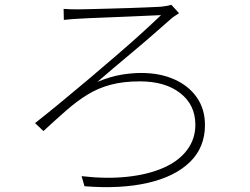

<svg xmlns="http://www.w3.org/2000/svg" viewBox="-20 -747 1040 800"><path d="M245 -710Q259 -709 273.5 -708.5Q288 -708 305 -708Q321 -708 355 -709Q389 -710 432 -711Q475 -712 518.5 -713.5Q562 -715 597.5 -716.5Q633 -718 651 -719Q660 -720 672.5 -722Q685 -724 694 -727L726 -692Q720 -688 708.5 -680.5Q697 -673 692 -668Q659 -639 619 -604Q579 -569 536.5 -533.5Q494 -498 455 -465Q416 -432 386 -406Q440 -428 484.5 -435.5Q529 -443 568 -443Q647 -443 707 -416Q767 -389 800.5 -340.5Q834 -292 834 -226Q834 -133 771.5 -72Q709 -11 596 15Q483 41 332 29L320 -13Q424 -1 511 -10.5Q598 -20 661.5 -48Q725 -76 759.5 -122Q794 -168 794 -227Q794 -310 731 -359Q668 -408 563 -408Q494 -408 441.5 -394Q389 -380 345 -353Q301 -326 257.5 -288Q214 -250 161 -201L126 -234Q173 -271 231.5 -319Q290 -367 352 -419.5Q414 -472 472 -522Q530 -572 576.5 -614.5Q623 -657 651 -684Q630 -683 594.5 -681.5Q559 -680 515.5 -678Q472 -676 430 -674.5Q388 -673 355 -671.5Q322 -670 307 -669Q292 -668 276 -667Q260 -666 246 -664Z"/></svg>

Font: Noto Sans JP Thin ExtraLight
Style: Regular
Weight: 250
Version: Version 2.004-H2;hotconv 1.0.118;makeotfexe 2.5.65603